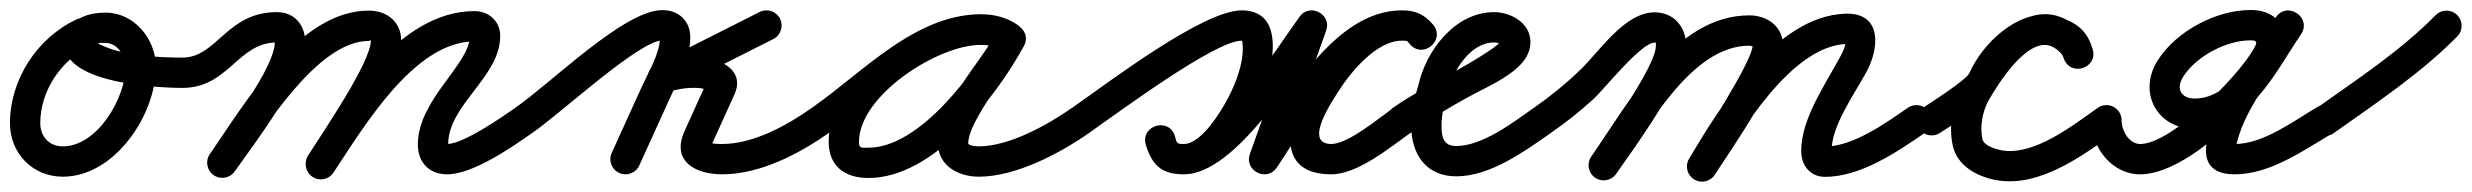

<svg xmlns="http://www.w3.org/2000/svg" viewBox="-40 -315 4892 380"><path d="M151.6 -262.1C144.6 -277.1 126.8 -283.7 111.8 -276.7C33.6 -240.5 -20.3 -157.4 -20.3 -71.2C-20.3 -11.9 24.4 34.7 84.2 34.7C187.4 34.7 268.6 -88.1 268.6 -182.5C268.6 -237.4 225.9 -290 169 -290C137.7 -290 103.2 -280.9 91.7 -247.9C91.7 -247.9 91.7 -248 91.7 -248C91.7 -248 91.7 -248.1 91.7 -248.1C57.3 -151.6 265.9 -141.2 320.9 -141C337.5 -141 351 -154.3 351 -170.9C351 -187.5 337.7 -201 321.1 -201C321.1 -201 321.1 -201 321.1 -201C270.8 -201.1 203 -204.7 157.5 -227.1C153.9 -228.9 149 -237.5 147.4 -233.8C146.6 -232 147.6 -226 148.3 -227.9C148.3 -227.9 148.3 -228 148.3 -228C148.3 -228 148.3 -228.1 148.3 -228.1C149.2 -230.7 162.3 -230 169 -230C192.4 -230 208.6 -204.2 208.6 -182.5C208.6 -121.9 153.1 -25.3 84.2 -25.3C57.4 -25.3 39.7 -44.8 39.7 -71.2C39.7 -134.1 79.9 -195.8 137 -222.3C152 -229.2 158.6 -247.1 151.6 -262.1Z M291 -171C291 -154.4 304.4 -141 321 -141C412.5 -141 430.4 -231 508 -231C511.5 -231 504 -238.2 504 -232C504 -180.6 408.2 -57.1 375.4 -10.2C365.9 3.4 369.2 22.1 382.8 31.6C396.4 41.1 415.1 37.8 424.6 24.2C467.2 -36.6 564 -159.8 564 -232C564 -265.6 542.8 -291 508 -291C408.3 -291 389.6 -201 321 -201C304.4 -201 291 -187.6 291 -171ZM382.9 31.6C396.5 41.1 415.2 37.7 424.6 24.1C479.6 -55 586.6 -234 690 -234C691.4 -234 694 -236.4 694 -235C694 -191.2 598.6 -53 569.6 -7C560.8 7 565 25.5 579 34.4C593 43.2 611.5 39 620.4 25C659.5 -37.1 754 -165.4 754 -235C754 -272.2 725.3 -294 690 -294C551.4 -294 445.8 -111.6 375.4 -10.1C365.9 3.5 369.3 22.2 382.9 31.6ZM578.4 35C592.1 44.2 610.8 40.4 620 26.6C679.2 -62.2 779.2 -233 899 -233C899.9 -233 899 -233 898.7 -233.2C895.4 -234.2 892.7 -236.8 891.1 -239.8C890.5 -241.1 890 -245.5 890 -244C890 -187.3 787 -118.3 787 -29C787 6.3 809.2 30 845 30C896.4 30 974.4 -24.5 1014.2 -52.5C1027.8 -62 1031.1 -80.7 1021.5 -94.2C1012 -107.8 993.3 -111.1 979.8 -101.5C951.9 -82 876.6 -30 845 -30C839.8 -30 847 -21.1 847 -29C847 -108.5 950 -161.9 950 -244C950 -273 927.5 -293 899 -293C750.5 -293 643 -116.1 570 -6.6C560.8 7.1 564.6 25.8 578.4 35Z M972.3 -59.9C981.8 -46.3 1000.4 -42.9 1014.1 -52.3C1071.4 -92 1225.5 -235 1271 -235C1273.6 -235 1266.2 -243.6 1266.2 -241C1266.2 -209.7 1243.7 -173 1230.7 -144.4C1210.7 -100.4 1190.7 -56.4 1170.7 -12.4C1163.8 2.7 1170.5 20.5 1185.6 27.3C1200.7 34.2 1218.5 27.5 1225.3 12.4C1245.3 -31.6 1265.3 -75.6 1285.3 -119.6C1302.3 -157 1326.2 -199.3 1326.2 -241C1326.2 -273.6 1303.3 -295 1271 -295C1195.2 -295 1052.1 -151.6 979.9 -101.7C966.3 -92.2 962.9 -73.6 972.3 -59.9ZM1503.8 -278C1496.3 -292.8 1478.3 -298.7 1463.5 -291.3C1395.2 -256.8 1326.8 -222.4 1258.5 -187.9C1242.1 -179.7 1239 -163.1 1244.3 -150C1249.6 -136.8 1263.4 -127.1 1280.9 -132.5C1300 -138.5 1318.8 -141.8 1338.9 -141C1338.9 -141 1339.3 -141 1339.8 -141C1340.3 -141 1340.8 -141 1340.8 -141C1349 -141.2 1363.6 -134.7 1360 -141C1357 -146.2 1358.9 -152.9 1358.8 -152.7C1358.8 -152.7 1358.8 -152.6 1358.7 -152.5C1358.7 -152.4 1358.7 -152.4 1358.7 -152.4C1344.2 -120.4 1329.7 -88.4 1315.2 -56.4C1315.2 -56.4 1315.3 -56.4 1315.3 -56.5C1315.3 -56.6 1315.4 -56.7 1315.4 -56.7C1286.9 4.5 1337.2 30 1389 30C1464.4 30 1541.2 -10.2 1601.3 -52.5C1614.8 -62 1618.1 -80.7 1608.5 -94.3C1599 -107.8 1580.3 -111.1 1566.7 -101.5C1517.4 -66.7 1451.4 -30 1389 -30C1383.5 -30 1377.9 -30.1 1372.4 -30.8C1369.4 -31.2 1361.1 -34.7 1363.4 -32.8C1367.8 -29.3 1367.5 -24.9 1367.5 -24.9C1368.4 -27 1368.7 -29.1 1369.8 -31.3C1369.8 -31.3 1369.8 -31.4 1369.8 -31.5C1369.9 -31.6 1369.9 -31.6 1369.9 -31.6C1384.4 -63.6 1398.9 -95.6 1413.3 -127.6C1413.3 -127.6 1413.3 -127.6 1413.3 -127.5C1413.2 -127.4 1413.2 -127.3 1413.2 -127.3C1437.2 -178.8 1379.9 -202 1339.2 -201C1339.2 -201 1339.7 -201 1340.2 -201C1340.7 -201 1341.2 -201 1341.1 -201C1314.2 -202 1288.7 -197.8 1263.1 -189.8C1245.6 -184.4 1243 -166.4 1248.9 -151.8C1254.8 -137.2 1269.1 -126.1 1285.5 -134.4C1353.8 -168.8 1422.2 -203.3 1490.5 -237.7C1505.3 -245.1 1511.2 -263.2 1503.8 -278Z M1559.4 -59.9C1568.8 -46.3 1587.5 -42.9 1601.1 -52.4C1689.2 -113.6 1789.8 -226.8 1901.6 -226.8C1914.7 -226.8 1928.7 -224.3 1939.6 -216.6C1955.1 -205.5 1971.4 -213.3 1979.8 -226.3C1988.2 -239.3 1988.5 -257.4 1972 -267C1948.3 -280.7 1928.3 -286.1 1900.3 -286.1C1781.9 -286.1 1600.1 -160.7 1600.1 -34.2C1600.1 14.6 1633 37.3 1678.7 37.3C1807.7 37.3 1930.4 -121.4 1986.3 -223.6C1995.9 -241.1 1987.6 -257.1 1974.4 -264.3C1961.3 -271.5 1943.3 -270 1933.7 -252.4C1898.3 -187.9 1816.3 -104.4 1816.3 -31.6C1816.3 13.2 1857.2 34.7 1897 34.7C1970.6 34.7 2057.2 -11.1 2116.2 -52.4C2129.8 -61.9 2133.1 -80.6 2123.6 -94.2C2114.1 -107.8 2095.4 -111.1 2081.8 -101.6C2033.5 -67.8 1957.4 -25.3 1897 -25.3C1893.9 -25.3 1876.3 -26.3 1876.3 -31.6C1876.3 -75.7 1960.5 -176.5 1986.3 -223.6C1995.9 -241.1 1987.6 -257.1 1974.4 -264.3C1961.2 -271.5 1943.3 -269.9 1933.7 -252.4C1890 -172.7 1780.9 -22.7 1678.7 -22.7C1664.5 -22.7 1660.1 -20.8 1660.1 -34.2C1660.1 -126.1 1816.2 -226.1 1900.3 -226.1C1918 -226.1 1927.6 -223.4 1942 -215C1958.4 -205.5 1974.3 -212.5 1982.2 -224.8C1990.1 -237 1989.9 -254.3 1974.4 -265.4C1953.3 -280.5 1927.3 -286.8 1901.6 -286.8C1771 -286.8 1667.7 -171.7 1566.9 -101.6C1553.3 -92.2 1549.9 -73.5 1559.4 -59.9Z M2116.1 -52.4C2116.1 -52.4 2116.1 -52.4 2116.1 -52.4C2172.9 -91.9 2364.5 -234.5 2417.5 -234.5C2419.2 -234.5 2419.1 -228.5 2419.4 -225C2421.8 -191.4 2406.2 -151.1 2391 -121.9C2377.4 -95.8 2338.1 -30 2303 -30C2287.9 -30 2289.2 -32 2285.5 -45.2C2280.1 -64.2 2262.8 -69.5 2248.3 -65.2C2233.8 -61 2222.1 -47.2 2227.9 -28.3C2239.9 11.2 2258.5 30 2303 30C2404.3 30 2522.1 -165.8 2580.8 -246.9C2590.9 -260.8 2580.6 -275.8 2566.4 -283.3C2552.2 -290.8 2534 -290.8 2528.2 -274.6C2496.7 -186.4 2465.2 -98.3 2433.7 -10.1C2427.9 6.3 2436.2 20.3 2448.5 26.5C2460.7 32.8 2476.9 31.3 2486.8 16.9C2541.1 -62.5 2631 -234.3 2734.6 -234.5C2746.5 -234.5 2744.6 -234.2 2750.6 -227.3C2763.7 -212.3 2781.6 -214.5 2792.9 -224.3C2804.2 -234.1 2809 -251.5 2796 -266.6C2778.6 -286.7 2761.9 -294.5 2734.5 -294.5C2660.3 -294.5 2594.1 -223.2 2558.1 -166C2517.2 -101 2468.5 30 2595 30C2647.2 30 2711.6 -23.7 2752.3 -52.5C2765.8 -62 2769.1 -80.8 2759.5 -94.3C2750 -107.8 2731.2 -111.1 2717.7 -101.5C2691.4 -82.9 2628.3 -30 2595 -30C2538.6 -30 2596.8 -114.9 2608.9 -134C2632.4 -171.4 2683.8 -234.5 2734.5 -234.5C2746.6 -234.5 2744.5 -234.4 2750.5 -227.4C2763.6 -212.3 2781.4 -214.6 2792.8 -224.4C2804.2 -234.2 2809 -251.6 2795.9 -266.7C2778.5 -286.7 2761.8 -294.5 2734.4 -294.5C2599 -294.2 2505.6 -116.9 2437.2 -16.9C2427.4 -2.6 2437.7 12.4 2452 19.7C2466.2 27 2484.4 26.5 2490.3 10.1C2521.7 -78.1 2553.2 -166.2 2584.7 -254.4C2590.5 -270.6 2582.4 -284.4 2570.4 -290.8C2558.3 -297.2 2542.3 -296 2532.2 -282.1C2488.2 -221.3 2366.2 -30 2303 -30C2284.6 -30 2289.5 -31.7 2285.3 -45.7C2279.5 -64.7 2262.4 -70 2248.1 -65.8C2233.8 -61.6 2222.3 -47.9 2227.7 -28.8C2238.6 9.7 2261.1 30 2303 30C2367.2 30 2417.8 -43.7 2444.2 -94.1C2469.9 -143.5 2519.4 -294.5 2417.5 -294.5C2340.5 -294.5 2153.2 -151.2 2081.9 -101.6C2068.3 -92.2 2064.9 -73.5 2074.4 -59.9C2083.8 -46.3 2102.5 -42.9 2116.1 -52.4Z M2751.2 -52.4C2751.2 -52.4 2751.2 -52.4 2751.2 -52.4C2788.2 -78.2 2826.8 -101.5 2866.4 -123.2C2900.1 -141.7 2943.1 -159.4 2969.8 -187.6C2981.4 -199.8 2989 -214.9 2989 -232C2989 -269.3 2950.4 -291 2917 -291C2839.2 -291 2781.3 -213.6 2766.7 -144.2C2766.6 -144.2 2766.8 -144.8 2767 -145.5C2767.1 -146.1 2767.3 -146.8 2767.3 -146.8C2759.1 -119.8 2753 -94.7 2753 -66C2753 -10.6 2782 34 2842 34C2909.6 34 2977.4 -15.5 3030.2 -52.4C3043.8 -61.9 3047.1 -80.6 3037.6 -94.2C3028.1 -107.8 3009.4 -111.1 2995.8 -101.6C2995.8 -101.6 2995.8 -101.6 2995.8 -101.6C2955.5 -73.4 2894.4 -26 2842 -26C2816.7 -26 2813 -43.9 2813 -66C2813 -88.6 2818.2 -108 2824.7 -129.2C2824.7 -129.3 2824.9 -129.9 2825 -130.5C2825.2 -131.1 2825.3 -131.8 2825.3 -131.8C2833.9 -172.2 2869.1 -231 2917 -231C2921.3 -231 2927 -229.9 2930.3 -226.9C2931 -226.3 2929.3 -228.7 2929.1 -230.6C2929.1 -231.1 2929 -231.5 2929 -232C2929 -230.3 2918 -221.8 2915.4 -220C2852.8 -176.1 2780.4 -145.9 2716.8 -101.6C2703.2 -92.1 2699.9 -73.4 2709.4 -59.8C2718.9 -46.2 2737.6 -42.9 2751.2 -52.4Z M2988.4 -59.9C2997.9 -46.3 3016.6 -42.9 3030.1 -52.4C3059.5 -72.8 3087.5 -95 3113.9 -119.1C3134.4 -137.8 3207.8 -230.6 3234.6 -230.6C3238.1 -230.6 3237.2 -231.4 3237.2 -224C3237.2 -183.4 3135.8 -43.1 3109.4 -5.2C3099.9 8.4 3103.3 27.1 3116.8 36.6C3130.4 46.1 3149.1 42.7 3158.6 29.2C3158.6 29.2 3158.6 29.2 3158.6 29.2C3195.7 -24.1 3297.2 -161.2 3297.2 -224C3297.2 -261.2 3273.3 -290.6 3234.6 -290.6C3175.4 -290.6 3125.8 -213.3 3086.9 -176C3058.6 -148.8 3028.1 -124.1 2995.9 -101.6C2982.3 -92.1 2978.9 -73.4 2988.4 -59.9ZM3158.6 29.2C3158.6 29.2 3158.6 29.2 3158.6 29.2C3218.6 -57 3305.4 -224.6 3422.1 -224.6C3425.3 -224.6 3431 -221.7 3429.4 -224.3C3429.1 -224.7 3428.8 -226.1 3428.8 -225.1C3428.8 -194.4 3327.3 -38.3 3303.9 -2.4C3294.8 11.5 3298.7 30.1 3312.6 39.1C3326.5 48.2 3345.1 44.3 3354.1 30.4C3354.1 30.4 3354.1 30.4 3354.1 30.4C3389.3 -23.5 3488.8 -166 3488.8 -225.1C3488.8 -262.9 3457.4 -284.6 3422.1 -284.6C3275.2 -284.6 3183.4 -111.3 3109.4 -5.2C3099.9 8.4 3103.3 27.1 3116.8 36.6C3130.4 46.1 3149.1 42.7 3158.6 29.2ZM3354.4 29.9C3354.4 29.9 3354.4 29.9 3354.4 29.9C3402.9 -51.4 3504.7 -224 3614.1 -227.9C3620.3 -228.1 3618.6 -228 3613.1 -234C3612.8 -234.3 3613.2 -232.9 3613.1 -232.4C3612.2 -222 3606.6 -211.1 3601.8 -202.2C3572 -146.7 3524.9 -80 3524.9 -16.1C3524.9 12 3542.3 35 3572 35C3642.5 35 3714.3 -14 3770 -52.3C3783.7 -61.7 3787.1 -80.4 3777.7 -94C3768.3 -107.7 3749.6 -111.1 3736 -101.7C3692.2 -71.6 3627.9 -25 3572 -25C3570.5 -25 3575 -24.5 3576.4 -23.9C3580.7 -21.9 3584.9 -13.4 3584.9 -16.1C3584.9 -66.9 3630.3 -128.5 3654.6 -173.8C3679.6 -220.4 3685.2 -290.5 3611.9 -287.9C3474.2 -282.9 3365 -105.1 3302.9 -0.8C3294.4 13.4 3299 31.8 3313.3 40.3C3327.5 48.8 3345.9 44.1 3354.4 29.9Z M3757.9 -60.6C3766.9 -46.7 3785.5 -42.8 3799.4 -51.9C3831.3 -72.7 3897 -111.1 3912.4 -145.8C3927 -178.7 3971.7 -230.2 4012 -226.1C4012.1 -226.1 4010.8 -226.4 4009.5 -226.6C4008.2 -226.9 4006.9 -227.1 4006.9 -227.1C4025.2 -222 4037.9 -222.1 4044.2 -200.6C4049.7 -182 4067.2 -177.5 4081.7 -182.3C4096.3 -187 4107.8 -201 4101.2 -219.2C4096.9 -231 4091.8 -240.6 4083.3 -250.1C4083.3 -250.1 4083 -250.4 4082.8 -250.6C4082.5 -250.9 4082.2 -251.2 4082.2 -251.2C4076.1 -257.3 4069.8 -263.2 4062.6 -268C4062.6 -268 4062.9 -267.8 4063.1 -267.6C4063.4 -267.4 4063.6 -267.3 4063.6 -267.3C3971.5 -334.3 3883 -214.3 3843 -145C3843 -145 3842.9 -144.8 3842.8 -144.7C3842.7 -144.5 3842.6 -144.3 3842.6 -144.3C3824.1 -110.2 3816.7 -66 3824.6 -27.8C3833.2 13.2 3872.3 34.1 3910.3 41.5C3910.3 41.5 3910.4 41.5 3910.5 41.5C3910.6 41.5 3910.7 41.5 3910.7 41.5C3996 56.8 4080.6 -6.3 4146.2 -52.5C4159.8 -62 4163.1 -80.7 4153.5 -94.2C4144 -107.8 4125.3 -111.1 4111.8 -101.5C4111.8 -101.5 4111.8 -101.5 4111.8 -101.5C4063.1 -67.4 3986.1 -6 3921.3 -17.5C3921.3 -17.5 3921.4 -17.5 3921.5 -17.5C3921.6 -17.5 3921.7 -17.5 3921.7 -17.5C3910.1 -19.7 3886.3 -26.1 3883.4 -40.2C3878.3 -64.4 3883.6 -94.1 3895.4 -115.7C3895.4 -115.7 3895.3 -115.5 3895.2 -115.3C3895.1 -115.2 3895 -115 3895 -115C3912.4 -145.1 3978.3 -255.2 4028.4 -218.7C4028.4 -218.7 4028.6 -218.6 4028.9 -218.4C4029.1 -218.2 4029.4 -218 4029.4 -218C4033.2 -215.5 4036.5 -212 4039.8 -208.8C4039.8 -208.8 4039.5 -209.1 4039.2 -209.4C4039 -209.6 4038.7 -209.9 4038.7 -209.9C4042 -206.2 4043.2 -203.2 4044.8 -198.8C4051.4 -180.6 4068.4 -175.9 4082.3 -180.5C4096.3 -185.1 4107.2 -198.8 4101.8 -217.4C4089.1 -260.8 4062.7 -273.8 4023.1 -284.9C4023 -284.9 4021.8 -285.1 4020.5 -285.4C4019.3 -285.6 4018.1 -285.8 4018 -285.9C3949.9 -292.7 3883.2 -228.1 3857.6 -170.2C3851.8 -157.2 3787.5 -115.8 3766.6 -102.1C3752.7 -93.1 3748.8 -74.5 3757.9 -60.6Z M4099 -77C4099 -77 4099 -77 4099 -77C4099 -22.4 4140.7 31.6 4198.4 30C4290.4 27.5 4423.9 -107.4 4469 -182.6C4499.9 -234.1 4481.9 -295.2 4414.7 -295.2C4346.2 -295.2 4268 -253.9 4230.9 -196.2C4190.2 -133 4228.3 -60 4304.1 -60C4411.6 -60 4461.9 -170.3 4514 -247C4525.2 -263.5 4518.2 -280.1 4505.6 -288.5C4493.1 -296.9 4475.1 -297 4464.1 -280.4C4429.1 -227.3 4230.1 30 4383 30C4452.8 30 4518.2 -16.8 4576.3 -51.2C4590.6 -59.6 4595.3 -78.1 4586.8 -92.3C4578.4 -106.6 4559.9 -111.3 4545.7 -102.8C4545.7 -102.8 4545.7 -102.8 4545.7 -102.8C4498.3 -74.7 4439.2 -30 4383 -30C4377.3 -30 4380.1 -31.7 4384.2 -26.9C4385.8 -25 4385.9 -23.3 4386 -23.8C4386.4 -29.1 4385.6 -26.7 4387.4 -33.7C4406.4 -109 4470.8 -181.4 4514.2 -247.4C4525.2 -264 4518.3 -280.5 4505.9 -288.8C4493.5 -297.1 4475.5 -297.2 4464.4 -280.8C4426.1 -224.5 4380.5 -120 4304.1 -120C4275.4 -120 4266.2 -140.3 4281.3 -163.8C4307.4 -204.3 4366.6 -235.2 4414.7 -235.2C4431.1 -235.2 4426 -227.6 4417.5 -213.4C4386 -160.9 4259.5 -31.7 4196.7 -30C4173.6 -29.4 4159 -56.5 4159 -77C4159 -93.6 4145.6 -107 4129 -107C4112.4 -107 4099 -93.6 4099 -77Z M4536.5 -58.3C4546.1 -44.8 4564.9 -41.6 4578.4 -51.2C4662 -110.6 4751.3 -169.7 4823.4 -243C4835 -254.8 4834.8 -273.8 4823 -285.4C4811.2 -297 4792.2 -296.8 4780.6 -285C4780.6 -285 4780.6 -285 4780.6 -285C4711.1 -214.3 4624.3 -157.5 4543.6 -100.1C4530.1 -90.5 4526.9 -71.8 4536.5 -58.3Z"/></svg>

Font: FRB American Cursive
Style: Bold Italic
Weight: 700
Italic angle: -25°
Version: Version 2.0;Modular Font Editor K font №1